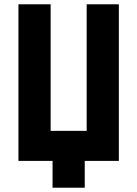

<svg xmlns="http://www.w3.org/2000/svg" viewBox="-20 -750 640 895"><path d="M225 125H375V0H534V-730H384V-140H216V-730H66V0H225Z"/></svg>

Font: JetBrains Mono ExtraBold
Style: Regular
Weight: 800
Monospace: yes
Designer: Philipp Nurullin, Konstantin Bulenkov
Foundry: JetBrains
Version: Version 2.305